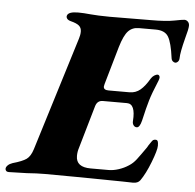

<svg xmlns="http://www.w3.org/2000/svg" viewBox="-108 -713 780 768"><g transform="rotate(5 281.5 -329.0)"><path d="M-59 -7Q-59 -14 -52 -21Q-45 -28 -33 -32Q6 -43 22 -54.5Q38 -66 47 -95L188 -551Q193 -566 193 -580Q193 -595 183 -603.5Q173 -612 149 -618Q138 -621 134 -627Q130 -633 132 -639Q137 -655 176 -655Q197 -655 227 -652Q240 -651 259 -650Q278 -649 302 -649L468 -650Q529 -650 562 -656.5Q595 -663 602 -663Q610 -663 616 -657Q622 -651 622 -641Q622 -628 611 -589Q596 -531 596 -509Q596 -500 591 -494.5Q586 -489 580 -489Q575 -489 570 -493.5Q565 -498 564 -506Q556 -567 542 -590.5Q528 -614 491 -614H423Q397 -614 380.5 -596.5Q364 -579 350 -532L306 -379Q304 -371 304 -369Q304 -355 324 -355H408Q433 -355 451.5 -370.5Q470 -386 488 -417Q493 -425 500.5 -430Q508 -435 515 -435Q518 -435 520.5 -432Q523 -429 523 -424Q523 -420 520 -412Q497 -357 489 -329Q481 -303 468 -246Q461 -218 449 -218Q441 -218 436 -225Q431 -232 432 -242Q437 -311 402 -311H305Q283 -311 276 -288L226 -115Q221 -100 221 -83Q221 -38 280 -38H352Q371 -38 392.5 -45Q414 -52 432 -64Q448 -74 461 -91Q474 -108 497 -141Q501 -149 511 -163Q516 -171 519.5 -173Q523 -175 529 -175Q535 -175 537.5 -170Q540 -165 540 -152Q540 -134 521 -85Q502 -36 482 -8Q473 4 454 4L411 3Q192 0 100 0Q66 0 27 3Q-27 5 -45 5Q-52 5 -55.5 1.5Q-59 -2 -59 -7Z"/></g></svg>

Font: EB Garamond ExtraBold
Style: Italic
Weight: 800
Italic angle: -17.2°
Designer: Georg Duffner and Octavio Pardo
Foundry: Georg Duffner
Version: Version 1.000